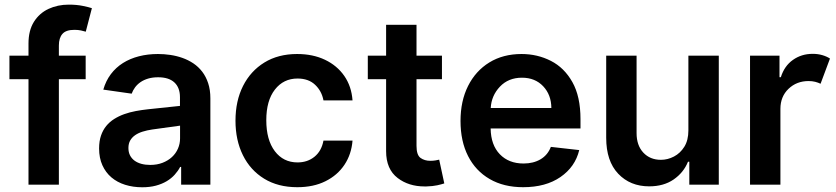

<svg xmlns="http://www.w3.org/2000/svg" viewBox="-20 -781 3535 812"><path d="M229 0H100.5V-446H19.9V-545.5H100.5V-596.9Q100.5 -652 123.4 -688.6Q146.3 -725.1 185 -743.3Q223.7 -761.4 271 -761.4Q304.3 -761.4 330.3 -756Q356.2 -750.7 368.6 -746.4L342.7 -647Q334.9 -649.5 322.4 -652.2Q310 -654.8 294.7 -654.8Q258.9 -654.8 244 -637.6Q229 -620.4 229 -588.4V-545.5H342.3V-446H229Z M581.7 11Q542.6 11 509.2 0.5Q475.9 -9.9 451.3 -30.7Q426.8 -51.5 413 -82.2Q399.1 -112.9 399.1 -153.1Q399.1 -183.9 407.1 -207.4Q415.1 -230.8 429.3 -248.2Q443.5 -265.6 463.1 -277.9Q482.6 -290.1 505.5 -298.3Q528.4 -306.5 554.2 -311.3Q579.9 -316.1 606.2 -318.9L741.1 -333.1V-370Q741.1 -410.5 717.5 -432.4Q693.9 -454.2 648.8 -454.2Q625.4 -454.2 606.7 -448.7Q588.1 -443.2 574.2 -433.6Q560.4 -424 551.1 -411.4Q541.9 -398.8 536.9 -384.9L416.9 -402Q427.6 -439.3 448.9 -467.5Q470.2 -495.7 500.2 -514.6Q530.2 -533.4 567.6 -543Q605.1 -552.6 648.1 -552.6Q674 -552.6 700.6 -548.7Q727.3 -544.7 751.8 -536Q776.3 -527.3 797.8 -513Q819.2 -498.6 835.2 -477.8Q851.2 -457 860.4 -429Q869.7 -400.9 869.7 -365.1V0H746.1V-74.9H741.8Q733 -57.9 718.9 -42.3Q704.9 -26.6 685 -14.7Q665.1 -2.8 639.4 4.1Q613.6 11 581.7 11ZM615.1 -83.5Q644.2 -83.5 667.4 -92.5Q690.7 -101.6 707.2 -116.8Q723.7 -132.1 732.6 -152.5Q741.5 -172.9 741.5 -195.7V-249.6L623.6 -233.3Q601.9 -230.1 583.6 -224.4Q565.3 -218.8 551.8 -209.5Q538.4 -200.3 530.7 -187Q523.1 -173.7 523.1 -155.2Q523.1 -137.4 529.8 -124.1Q536.6 -110.8 548.8 -101.7Q561.1 -92.7 577.9 -88.1Q594.8 -83.5 615.1 -83.5Z M1237.2 10.7Q1155.9 10.7 1097.3 -25.2Q1038.7 -61.1 1007.3 -124.6Q975.9 -188.2 975.9 -270.6Q975.9 -354 1007.8 -417.4Q1039.8 -480.8 1098.2 -516.7Q1156.6 -552.6 1236.5 -552.6Q1303.3 -552.6 1354.4 -528.2Q1405.5 -503.9 1436.1 -459.9Q1466.6 -415.8 1470.9 -356.5H1348Q1340.6 -396 1312.7 -422.4Q1284.8 -448.9 1238.3 -448.9Q1179 -448.9 1142.6 -402.2Q1106.2 -355.5 1106.2 -272.7Q1106.2 -189.3 1142.2 -141.7Q1178.3 -94.1 1238.3 -94.1Q1280.5 -94.1 1310.2 -118.3Q1339.8 -142.4 1348 -186.4H1470.9Q1466.3 -128.6 1436.8 -84.2Q1407.3 -39.8 1356.5 -14.6Q1305.8 10.7 1237.2 10.7Z M1783.4 7.5H1775.6Q1708.5 7.5 1661.9 -28.1Q1612.9 -65.3 1612.9 -141.7V-446H1535.5V-545.5H1612.9V-676.1H1741.5V-545.5H1849.1V-446H1741.5V-164.1Q1741.5 -125.4 1758.5 -113.1Q1775.6 -100.9 1799.7 -100.9Q1811.8 -100.9 1821.9 -102.6Q1832 -104.4 1837.4 -105.8L1859 -5.3Q1848.7 -1.8 1829.7 2.5Q1810.7 6.7 1783.4 7.5Z M2192.5 10.7Q2110.4 10.7 2051 -23.8Q1991.5 -58.2 1959.5 -121.1Q1927.6 -183.9 1927.6 -269.5Q1927.6 -353.7 1959.5 -417.4Q1991.5 -481.2 2049.5 -516.9Q2107.6 -552.6 2185.7 -552.6Q2252.8 -552.6 2309.7 -523.6Q2366.5 -494.7 2400.7 -433.8Q2435 -372.9 2435 -277V-237.6H2055Q2056.1 -167.6 2093.9 -128.6Q2131.7 -89.5 2194.2 -89.5Q2235.8 -89.5 2266.2 -107.4Q2296.5 -125.4 2309.7 -159.8L2429.7 -146.3Q2412.6 -75.3 2350.3 -32.3Q2288 10.7 2192.5 10.7ZM2311.8 -324.2Q2311.4 -380 2277.2 -416.2Q2242.9 -452.4 2187.5 -452.4Q2130 -452.4 2094.1 -414.4Q2058.2 -376.4 2055.4 -324.2Z M2725.5 7.1Q2645.2 7.1 2594.5 -46.3Q2543.7 -99.8 2543.7 -198.2V-545.5H2672.2V-218Q2672.2 -166.2 2700.6 -135.7Q2729 -105.1 2775.2 -105.1Q2803.6 -105.1 2830.3 -119Q2856.9 -132.8 2874.1 -160.3Q2891.3 -187.9 2891.3 -229.4V-545.5H3019.9V0H2895.2V-96.9H2889.6Q2871.1 -51.1 2829 -22Q2786.9 7.1 2725.5 7.1Z M3280.5 0H3152V-545.5H3276.6V-454.5H3282.3Q3297.2 -502.1 3333.5 -527.7Q3369.7 -553.3 3416.9 -553.3Q3438.9 -553.3 3457.4 -547.9Q3475.9 -542.6 3490.1 -533.4L3450.3 -426.8Q3440 -431.8 3427.6 -435Q3415.1 -438.2 3399.5 -438.2Q3349.1 -438.2 3314.8 -405.4Q3280.5 -372.5 3280.5 -320.7Z"/></svg>

Font: Linik Sans SemiBold
Style: Regular
Weight: 600
Designer: Rasmus Andersson (font), Cristiano Sobral (main changes)
Foundry: rsms
Version: Version 3.018;June 1, 2022;FontCreator 14.0.0.2814 64-bit; t